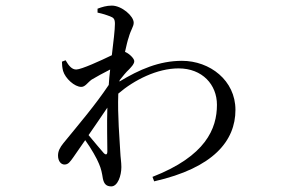

<svg xmlns="http://www.w3.org/2000/svg" viewBox="-20 -602 1040 685"><path d="M350 -56C341 -67 316 -95 296 -120C319 -153 342 -187 363 -218C361 -156 363 -95 363 -62C363 -50 358 -48 350 -56ZM407 -316C418 -330 430 -345 441 -355C451 -366 459 -374 459 -384C459 -393 442 -410 428 -416L426 -417C431 -439 435 -457 439 -468C447 -497 457 -507 457 -521C457 -545 414 -582 379 -582C360 -582 344 -577 328 -571V-557C347 -553 362 -548 372 -544C385 -539 390 -535 390 -517C390 -496 385 -455 379 -405C340 -386 270 -354 252 -354C237 -354 226 -366 214 -387L201 -382C201 -372 202 -361 205 -349C213 -322 246 -292 270 -292C284 -292 292 -307 307 -318C324 -328 349 -342 373 -354C371 -336 369 -318 368 -299C319 -226 264 -162 206 -91C194 -76 187 -63 187 -47C187 -28 197 -15 210 -15C224 -15 230 -25 241 -40L284 -102C305 -73 326 -36 333 -18C341 0 344 16 347 35C351 54 359 63 377 63C400 63 413 25 413 -6C413 -24 410 -38 409 -61C407 -103 399 -190 402 -268C459 -317 541 -358 617 -358C702 -358 754 -300 754 -228C754 -143 714 -45 524 29L530 45C742 -3 820 -100 820 -210C820 -315 729 -385 629 -385C548 -385 477 -354 406 -311Z"/></svg>

Font: Source Han Serif AKR9
Style: Regular
Weight: 400
Designer: Ryoko NISHIZUKA 西塚涼子 (kana & ideographs); Frank Grießhammer (Latin, Greek & Cyrillic); Sandoll Communications 산돌커뮤니케이션, 
Foundry: Adobe Systems Incorporated
Version: Version 1.005;hotconv 1.0.107;makeotfexe 2.5.65593